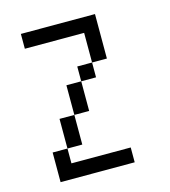

<svg xmlns="http://www.w3.org/2000/svg" viewBox="-97 -704 694 782"><g transform="rotate(-15 250.0 -312.5)"><path d="M375 -437.5H312.5V-562.5H62.5V-625H375ZM62.5 -125H125V-62.5H375V0H62.5ZM125 -250H187.5V-125H125ZM187.5 -375H250V-250H187.5ZM250 -437.5H312.5V-375H250Z"/></g></svg>

Font: 寒蝉点阵体 16px
Style: Regular
Weight: 400
Designer: Designed by Warren2060
Foundry: ChillType
Version: Version 1.000